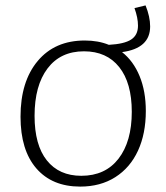

<svg xmlns="http://www.w3.org/2000/svg" viewBox="-20 -683 616 711"><path d="M520 -272Q520 -188 491 -125Q462 -62 407 -27Q352 8 277 8Q173 8 114.5 -59.5Q56 -127 56 -251Q56 -381 119.5 -457Q183 -533 294 -533Q344 -533 383 -517Q440 -520 465.5 -536.5Q491 -553 491 -588Q491 -617 478 -653L519 -663Q536 -621 536 -585Q536 -504 432 -490Q474 -457 497 -401Q520 -345 520 -272ZM468 -269Q468 -376 421.5 -434.5Q375 -493 291 -493Q204 -493 156 -429.5Q108 -366 108 -254Q108 -146 153.5 -89Q199 -32 281 -32Q370 -32 419 -95.5Q468 -159 468 -269Z"/></svg>

Font: Bitter Pro Light
Style: Regular
Weight: 300
Designer: Sol Matas, and Bitter project Authors
Foundry: Sol Matas
Version: Version 1.010